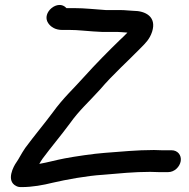

<svg xmlns="http://www.w3.org/2000/svg" viewBox="-20 -720 771 782"><path d="M607.1 -109C535.4 -109 474.2 -102.2 406.5 -97.4C362.5 -94.3 282.6 -82.4 244 -75C208.6 -68.3 173.6 -58.3 140 -52.5C143.2 -58.1 148.9 -67.5 153.3 -73.7C187.9 -120.6 226.2 -165.2 265 -217.7C303.1 -271.4 341.5 -304.3 388.4 -356.4C438.4 -415.4 502.3 -472.3 555.2 -526.7C570.6 -542.6 589.4 -559.4 599.6 -591C618.6 -651.5 573.3 -676 522.3 -676C511.9 -676 490.4 -679 471.8 -679H411.5C369.6 -681.5 327.4 -687 280 -687H250.5C216.8 -725.7 147.4 -668.6 176.2 -626C186.9 -610.2 205.2 -598 234 -598H266C298 -598 325.2 -594 359.7 -592L395.4 -590C395.7 -590 396.3 -590 396.8 -590H457.8C469 -590 483.4 -588.1 499 -587.2C489.8 -577.6 478.3 -566.3 466.8 -555.8C420.6 -511 368.7 -458.4 324.1 -408.8C280.4 -359.5 237.7 -321.6 194.4 -261.5C158.6 -213.3 119.1 -166.8 82.5 -117.1C65.7 -92.4 56.4 -72.1 46.5 -58.4C35.8 -43.7 2.8 16.5 46.1 37.7C53.2 41.3 59.2 42.3 69.2 42C112 41.9 155.5 33.9 194.2 24.3C249.3 11.5 334.2 -4.2 399.1 -8.1C466.3 -13.8 524.5 -19.9 591.5 -20C603.6 -19.4 616.5 -19 626 -19H665C691 -19 712.4 -41 716.1 -64C719.9 -88.3 703.3 -108 679 -108H640C631.8 -108 620.2 -109 607.1 -109Z"/></svg>

Font: Just Breathe
Style: BdObl3
Weight: 400
Foundry: Cannot Into Space Fonts
Version: Version 0.72